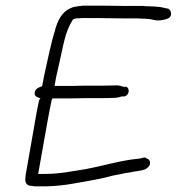

<svg xmlns="http://www.w3.org/2000/svg" viewBox="-20 -646 625 679"><path d="M103 -320C100 -305 111 -303 123 -298L119 -293L117 -286C111 -258 107 -235 104 -217L73 -40C72 -33 70 -26 70 -19V-18C67 -1 74 9 87 11C91 11 96 12 103 13H142C170 13 215 8 241 3C286 -5 337 -13 379 -25L410 -31C419 -33 427 -35 438 -36C459 -41 479 -41 495 -48L499 -51C516 -61 513 -82 500 -85H499C497 -88 494 -89 489 -89C486 -88 478 -86 472 -85C406 -79 348 -60 283 -48C239 -41 191 -31 142 -31H115L147 -211C150 -227 154 -250 160 -279L162 -289C162 -290 162 -291 164 -294L165 -298H228C261 -299 297 -299 331 -299C348 -299 367 -299 385 -300C393 -300 401 -302 411 -305H421C429 -308 434 -314 435 -322C436 -329 433 -335 428 -339H417C409 -342 401 -344 393 -344C375 -344 356 -343 338 -343H288C270 -343 252 -343 235 -342H173L178 -371C183 -392 187 -411 191 -429C203 -479 210 -535 236 -573V-575C238 -577 245 -581 250 -581C255 -581 263 -582 270 -582H334C362 -582 380 -581 413 -581H465C474 -580 482 -580 491 -580L503 -579C506 -579 510 -579 512 -578L522 -576C539 -571 561 -575 575 -581C591 -589 585 -610 576 -615L561 -618C551 -621 539 -622 526 -623L500 -624C496 -624 493 -624 487 -625H421C388 -625 369 -626 341 -626H274C264 -625 255 -624 245 -622H244C243 -622 240 -621 237 -620C208 -611 189 -586 178 -551C177 -547 176 -544 175 -541V-540C159 -489 149 -435 136 -378L129 -341C116 -337 105 -332 103 -320ZM503 -579Z"/></svg>

Font: Scribbler
Style: LtIta
Weight: 300
Designer: Mew Too
Foundry: Cannot Into Space Fonts
Version: Version 1.001